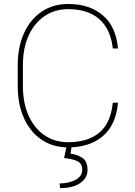

<svg xmlns="http://www.w3.org/2000/svg" viewBox="-20 -741 688 978"><path d="M554.7 -217.8H581.1Q570.3 -102.5 502.4 -46.4Q434.6 9.8 327.6 9.8Q249.5 9.8 191.7 -29.5Q133.8 -68.8 102.1 -139.2Q70.3 -209.5 70.3 -302.2V-408.7Q70.3 -501.5 102.1 -571.8Q133.8 -642.1 191.7 -681.4Q249.5 -720.7 327.6 -720.7Q434.6 -720.7 502.4 -664.3Q570.3 -607.9 581.1 -494.1H554.7Q543.9 -591.8 486.3 -643.1Q428.7 -694.3 327.6 -694.3Q258.8 -694.3 206.8 -658.9Q154.8 -623.5 125.7 -559.6Q96.7 -495.6 96.7 -409.7V-302.2Q96.7 -216.3 125.7 -151.9Q154.8 -87.4 206.8 -52Q258.8 -16.6 327.6 -16.6Q426.8 -16.6 485.4 -64.9Q543.9 -113.3 554.7 -217.8ZM318.8 4.9H344.7L339.4 42Q372.1 45.4 398.9 62.7Q425.8 80.1 425.8 124.5Q425.8 166 388.4 191.7Q351.1 217.3 286.6 217.3L283.2 193.4Q309.6 193.4 336.2 186.3Q362.8 179.2 380.9 163.8Q398.9 148.4 398.9 124.5Q398.9 92.3 375.5 80.6Q352.1 68.8 306.6 64Z"/></svg>

Font: Vazirmatn RD FD Thin
Style: Regular
Weight: 100
Designer: Saber Rastikerdar
Foundry: Saber Rastikerdar
Version: Version 33.003